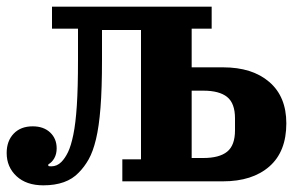

<svg xmlns="http://www.w3.org/2000/svg" viewBox="-30 -544 903 576"><path d="M100 12Q49 12 19.5 -15.5Q-10 -43 -10 -85Q-10 -121 11 -143Q32 -165 68 -165Q101 -165 120.5 -146.5Q140 -128 140 -99Q140 -82 133 -69.5Q126 -57 115 -51V-46Q118 -45 124 -45Q141 -45 154 -58Q165 -69 174 -87.5Q183 -106 190 -140Q197 -174 200.5 -227.5Q204 -281 204 -363V-458H126V-524H605V-458H545V-342H639Q727 -342 778 -298Q829 -254 829 -174Q829 -89 778 -44.5Q727 0 639 0H337V-66H393V-454H276V-364Q276 -278 271.5 -221Q267 -164 258 -126.5Q249 -89 236 -66Q223 -43 206 -26Q170 12 100 12ZM580 -70Q628 -70 651.5 -89Q675 -108 675 -153V-189Q675 -234 651.5 -253Q628 -272 580 -272H545V-70Z"/></svg>

Font: IBM Plex Serif
Style: Bold
Weight: 700
Designer: Mike Abbink, Paul van der Laan, Pieter van Rosmalen
Foundry: Bold Monday
Version: Version 2.008